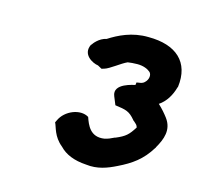

<svg xmlns="http://www.w3.org/2000/svg" viewBox="-65 -823 520 503"><g transform="rotate(15 195.0 -571.0)"><path d="M101 -475C107 -464 109 -439 135 -418C151 -401 175 -391 208 -389C239 -385 265 -395 289 -407C324 -424 350 -442 372 -478L373 -479V-480C388 -506 399 -534 378 -562C372 -570 362 -582 351 -592C369 -604 381 -624 387 -646L388 -648C397 -717 355 -754 280 -754C235 -755 200 -737 175 -721C155 -717 142 -699 141 -697L139 -695C125 -666 156 -650 171 -648L182 -642L189 -644C203 -648 228 -669 244 -676C250 -677 261 -678 270 -678C286 -678 298 -673 305 -667C312 -661 311 -647 301 -638C298 -635 295 -634 292 -633L280 -631L279 -624C277 -623 219 -614 233 -581L242 -559C272 -555 281 -553 297 -534V-533H298C308 -524 309 -524 311 -517C297 -495 290 -488 264 -477H263C253 -472 246 -469 237 -467C199 -461 188 -491 181 -511C157 -526 117 -510 104 -481Z"/></g></svg>

Font: Hussar Pisanka
Style: BdKur
Weight: 700
Designer: Robert Jablonski
Foundry: Cannot Into Space Fonts
Version: Version 1.070